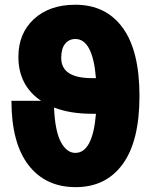

<svg xmlns="http://www.w3.org/2000/svg" viewBox="-20 -770 641 810"><path d="M28.3 -344.7H153.3Q57.6 -409.2 57.6 -530.3Q57.6 -628.9 123 -689.5Q188.5 -750 297.9 -750Q426.8 -750 497.6 -652.8Q568.4 -555.7 568.4 -365.2Q568.4 -174.8 497.6 -77.6Q426.8 19.5 299.3 19.5Q171.9 19.5 100.1 -73.7Q28.3 -167 28.3 -344.7ZM208 -316.4Q211.9 -218.8 236.3 -171.9Q260.7 -125 297.9 -125Q371.1 -125 384.8 -290H368.2Q275.4 -290 208 -316.4ZM238.3 -525.4Q238.3 -440.4 368.2 -440.4H384.8Q371.1 -605.5 297.9 -605.5Q271.5 -605.5 254.9 -585.4Q238.3 -565.4 238.3 -525.4Z"/></svg>

Font: GenEi M Gothic v2 Black
Style: Regular
Weight: 900
Version: Version 2.0